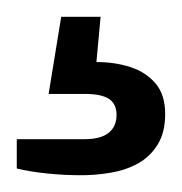

<svg xmlns="http://www.w3.org/2000/svg" viewBox="-20 -32 217 229"><path d="M77 177Q57 177 37 175Q17 173 0 169V134H81Q100 134 109.5 126.5Q119 119 119 105Q119 92 110 86Q101 80 81 80H38L53 -12H100L95 42Q117 42 135.5 48Q154 54 165.5 67.5Q177 81 177 104Q177 126 168 140.5Q159 155 144.5 163Q130 171 112 174Q94 177 77 177Z"/></svg>

Font: Archivo SemiCondensed Light
Style: Regular
Weight: 300
Width: 4
Designer: Hector Gatti
Foundry: Omnibus-Type
Version: Version 2.001